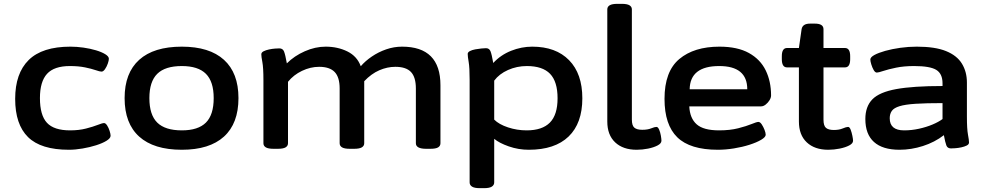

<svg xmlns="http://www.w3.org/2000/svg" viewBox="-20 -773 5137 1000"><path d="M339 7Q193 7 126 -59Q59 -125 59 -258Q59 -391 129.5 -460.5Q200 -530 347 -530Q380 -530 415 -525Q450 -520 480 -511Q510 -502 528.5 -490.5Q547 -479 547 -467Q547 -458 541.5 -442Q536 -426 527 -413Q518 -400 509 -400Q500 -400 478.5 -407.5Q457 -415 423 -422Q389 -429 344 -429Q262 -429 225 -388.5Q188 -348 188 -262Q188 -173 224.5 -133.5Q261 -94 345 -94Q391 -94 428 -103.5Q465 -113 489 -122.5Q513 -132 522 -132Q530 -132 538 -119.5Q546 -107 551 -91Q556 -75 556 -66Q556 -53 535 -40Q514 -27 481 -16.5Q448 -6 410 0.5Q372 7 339 7Z M927 7Q781 7 705 -61.5Q629 -130 629 -262Q629 -393 705 -461.5Q781 -530 927 -530Q1071 -530 1146.5 -461.5Q1222 -393 1222 -262Q1222 -130 1146.5 -61.5Q1071 7 927 7ZM927 -94Q1012 -94 1052.5 -134.5Q1093 -175 1093 -262Q1093 -348 1052.5 -388.5Q1012 -429 927 -429Q840 -429 799 -388.5Q758 -348 758 -262Q758 -175 799 -134.5Q840 -94 927 -94Z M1405 2Q1377 2 1364.5 -5.5Q1352 -13 1352 -27V-355Q1352 -421 1346.5 -449.5Q1341 -478 1341 -490Q1341 -500 1353 -506Q1365 -512 1381.5 -515.5Q1398 -519 1413 -520Q1428 -521 1435 -521Q1453 -521 1459.5 -504.5Q1466 -488 1474 -443Q1513 -482 1567.5 -506Q1622 -530 1676 -530Q1739 -530 1789.5 -505Q1840 -480 1859 -428Q1882 -455 1916.5 -478.5Q1951 -502 1991.5 -516Q2032 -530 2074 -530Q2274 -530 2274 -329V-27Q2274 -13 2262 -5.5Q2250 2 2221 2H2200Q2146 2 2146 -27V-312Q2146 -371 2120.5 -398Q2095 -425 2039 -425Q1997 -425 1955.5 -407Q1914 -389 1877 -350V-27Q1877 -13 1864.5 -5.5Q1852 2 1824 2H1802Q1774 2 1761.5 -5.5Q1749 -13 1749 -27V-312Q1749 -371 1723 -398Q1697 -425 1642 -425Q1597 -425 1553 -404Q1509 -383 1480 -347V-27Q1480 -13 1467.5 -5.5Q1455 2 1427 2Z M2479 207Q2451 207 2438.5 199Q2426 191 2426 177V-357Q2426 -422 2421 -450Q2416 -478 2416 -492Q2416 -501 2427.5 -507Q2439 -513 2455.5 -516Q2472 -519 2487.5 -520.5Q2503 -522 2511 -522Q2528 -522 2534.5 -506.5Q2541 -491 2549 -445Q2588 -487 2642 -508.5Q2696 -530 2752 -530Q2875 -530 2944 -459.5Q3013 -389 3013 -261Q3013 -131 2941.5 -62Q2870 7 2734 7Q2680 7 2630 -10.5Q2580 -28 2554 -50V177Q2554 191 2541.5 199Q2529 207 2501 207ZM2723 -94Q2804 -94 2844 -134.5Q2884 -175 2884 -261Q2884 -348 2845 -388.5Q2806 -429 2724 -429Q2672 -429 2626 -408.5Q2580 -388 2554 -353V-150Q2579 -125 2626 -109.5Q2673 -94 2723 -94Z M3296 7Q3225 7 3184 -31.5Q3143 -70 3143 -140V-724Q3143 -738 3155.5 -745.5Q3168 -753 3196 -753H3218Q3246 -753 3258.5 -745.5Q3271 -738 3271 -724V-150Q3271 -119 3284 -108Q3297 -97 3325 -97Q3353 -97 3371.5 -104.5Q3390 -112 3399 -112Q3407 -112 3413 -98Q3419 -84 3422 -66.5Q3425 -49 3425 -40Q3425 -26 3405 -15.5Q3385 -5 3355.5 1Q3326 7 3296 7Z M3719 7Q3574 7 3507.5 -58Q3441 -123 3441 -258Q3441 -401 3518 -465.5Q3595 -530 3727 -530Q3821 -530 3880.5 -497Q3940 -464 3968 -406.5Q3996 -349 3996 -276Q3996 -264 3988 -251Q3980 -238 3968 -228.5Q3956 -219 3944 -219H3570Q3573 -157 3608.5 -125.5Q3644 -94 3725 -94Q3782 -94 3825 -105Q3868 -116 3894.5 -127Q3921 -138 3930 -138Q3939 -138 3947.5 -125Q3956 -112 3962 -96.5Q3968 -81 3968 -71Q3968 -59 3944.5 -45Q3921 -31 3883.5 -19Q3846 -7 3802.5 0Q3759 7 3719 7ZM3572 -308H3872Q3872 -429 3726 -429Q3574 -429 3572 -308Z M4294 7Q4223 7 4182 -31.5Q4141 -70 4141 -140V-422H4079Q4052 -422 4052 -465V-480Q4052 -523 4079 -523H4141L4155 -621Q4160 -650 4199 -650H4224Q4269 -650 4269 -621V-523H4381Q4408 -523 4408 -480V-465Q4408 -422 4381 -422H4269V-150Q4269 -118 4282 -107Q4295 -96 4323 -96Q4350 -96 4369 -104Q4388 -112 4397 -112Q4405 -112 4410.5 -97.5Q4416 -83 4419.5 -65.5Q4423 -48 4423 -40Q4423 -26 4403 -15.5Q4383 -5 4353 1Q4323 7 4294 7Z M4665 7Q4577 7 4532 -33.5Q4487 -74 4487 -153Q4487 -218 4523.5 -255.5Q4560 -293 4648 -309Q4736 -325 4889 -325V-339Q4889 -389 4856.5 -409Q4824 -429 4741 -429Q4688 -429 4647 -420.5Q4606 -412 4580.5 -403.5Q4555 -395 4547 -395Q4538 -395 4530.5 -408Q4523 -421 4518 -437.5Q4513 -454 4513 -463Q4513 -475 4534 -486.5Q4555 -498 4590.5 -508Q4626 -518 4669 -524Q4712 -530 4755 -530Q4850 -530 4907 -507Q4964 -484 4990 -441.5Q5016 -399 5016 -343V-166Q5016 -101 5021.5 -72Q5027 -43 5027 -31Q5027 -21 5015 -15Q5003 -9 4986.5 -5.5Q4970 -2 4955 -1Q4940 0 4933 0Q4915 0 4909 -15.5Q4903 -31 4896 -69Q4848 -32 4787 -12.5Q4726 7 4665 7ZM4689 -94Q4728 -94 4766.5 -102.5Q4805 -111 4837 -124.5Q4869 -138 4889 -153V-236Q4803 -236 4749 -232.5Q4695 -229 4665.5 -220Q4636 -211 4625 -195.5Q4614 -180 4614 -157Q4614 -94 4689 -94Z"/></svg>

Font: Asap Expanded SemiBold
Style: Regular
Weight: 600
Width: 7
Designer: Pablo Cosgaya
Foundry: Omnibus-Type
Version: Version 3.001; ttfautohint (v1.8.4.7-5d5b)